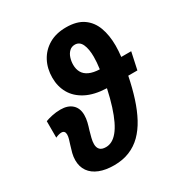

<svg xmlns="http://www.w3.org/2000/svg" viewBox="-180 -899 983 1040"><g transform="rotate(-30 311.5 -379.0)"><path d="M234.9 9.8Q181.6 9.8 143.6 -5.4Q105.5 -20.5 85.2 -49.3Q64.9 -78.1 64.9 -118.7Q64.9 -140.6 70.3 -161.6Q75.7 -182.6 82.5 -203.6Q87.9 -220.2 92.3 -235.1Q96.7 -250 96.7 -262.2Q96.7 -273.9 91.3 -280.5Q85.9 -287.1 74.2 -287.1Q66.9 -287.1 56.9 -284.4Q46.9 -281.7 37.1 -276.9V-379.9Q52.7 -386.2 78.4 -391.8Q104 -397.5 132.3 -397.5Q178.2 -397.5 204.1 -373.8Q230 -350.1 230 -307.6Q230 -286.1 224.6 -264.2Q219.2 -242.2 212.4 -221.7Q206.5 -200.7 201.4 -180.9Q196.3 -161.1 196.3 -144Q196.3 -122.1 208 -109.9Q219.7 -97.7 245.6 -97.7Q265.1 -97.7 283.4 -107.4Q301.8 -117.2 318.8 -137.7Q335.9 -158.2 351.6 -190.7Q367.2 -223.1 381.6 -268.1Q396 -313 408.7 -371.6Q331.1 -374.5 280.5 -400.9Q230 -427.2 205.3 -470.5Q180.7 -513.7 180.7 -567.9Q180.7 -625 204.6 -670.2Q228.5 -715.3 273.2 -741.7Q317.9 -768.1 380.9 -768.1Q447.8 -768.1 488 -740Q528.3 -711.9 546.6 -662.4Q564.9 -612.8 564.9 -547.9Q564.9 -531.2 563.7 -514.6Q562.5 -498 560.5 -479.5H622.6L599.6 -372.6H542.5Q528.3 -302.2 509.3 -242.9Q490.2 -183.6 465.1 -137Q439.9 -90.3 407 -57.6Q374 -24.9 331.3 -7.6Q288.6 9.8 234.9 9.8ZM426.3 -479.5Q429.2 -500.5 430.7 -519.8Q432.1 -539.1 432.1 -554.7Q432.1 -603.5 418.5 -633.3Q404.8 -663.1 375.5 -663.1Q355 -663.1 341.1 -649.9Q327.1 -636.7 320.3 -615.7Q313.5 -594.7 313.5 -572.3Q313.5 -544.9 325.2 -524.4Q336.9 -503.9 362.1 -492.4Q387.2 -481 426.3 -479.5Z"/></g></svg>

Font: Open Sans SemiCondensed
Style: Bold Italic
Weight: 700
Width: 4
Italic angle: -12°
Designer: Monotype Design Team
Foundry: Monotype Imaging Inc.
Version: Version 3.003